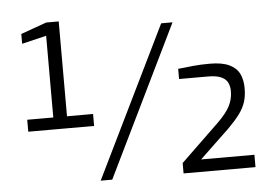

<svg xmlns="http://www.w3.org/2000/svg" viewBox="-55 -901 1385 976"><g transform="rotate(-5 637.5 -412.5)"><path d="M420 0 796 -770H854L479 0ZM843 0V-53L1039 -242Q1082 -284 1100.5 -319Q1119 -354 1119 -396Q1119 -420 1110 -439Q1101 -458 1077 -469Q1053 -480 1009 -480H862V-532Q895 -536 936.5 -540Q978 -544 1024 -544Q1087 -544 1123.5 -526.5Q1160 -509 1175 -478Q1190 -447 1190 -404Q1190 -366 1180.5 -335.5Q1171 -305 1149 -275Q1127 -245 1091 -209L938 -63H1210V0ZM208 -280V-758L83 -728V-778L214 -825H278V-280ZM75 -280V-341H411V-280Z"/></g></svg>

Font: Exo Thin
Style: Regular
Weight: 400
Version: Version 2.000